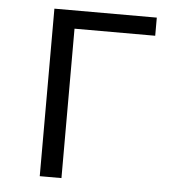

<svg xmlns="http://www.w3.org/2000/svg" viewBox="-49 -703 698 749"><g transform="rotate(5 300.0 -328.0)"><path d="M134 0V-656H535V-585H219V0Z"/></g></svg>

Font: Source Code Variable
Style: Regular
Weight: 400
Monospace: yes
Designer: Paul D. Hunt, Teo Tuominen
Foundry: Adobe Systems Incorporated
Version: Version 1.010;hotconv 1.0.106;makeotfexe 2.5.65593